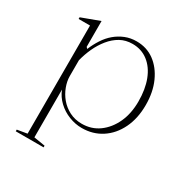

<svg xmlns="http://www.w3.org/2000/svg" viewBox="-163 -654 964 992"><g transform="rotate(30 318.5 -157.5)"><path d="M63 200V190L122 180V-465H54V-475L162 -515V-361L170 -353Q184 -387 203.5 -417Q223 -447 248.5 -468.5Q274 -490 305 -502.5Q336 -515 372 -515Q433 -515 478.5 -481.5Q524 -448 550.5 -389Q577 -330 577 -253Q577 -173 547.5 -112.5Q518 -52 466.5 -18.5Q415 15 349 15Q310 15 272 0Q234 -15 205 -42.5Q176 -70 162 -106V179L229 190V200ZM338 -4Q396 -4 440 -36Q484 -68 509.5 -123Q535 -178 535 -250Q535 -323 514 -377.5Q493 -432 453.5 -462.5Q414 -493 361 -493Q320 -493 288 -475Q256 -457 231 -426Q206 -395 189 -358Q172 -321 162 -281V-186Q162 -157 174 -124.5Q186 -92 208.5 -65Q231 -38 264 -21Q297 -4 338 -4Z"/></g></svg>

Font: Kalnia ExtraLight
Style: Regular
Weight: 250
Designer: Frida Medrano
Foundry: Frida Medrano
Version: Version 1.105